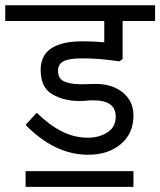

<svg xmlns="http://www.w3.org/2000/svg" viewBox="-55 -590 611 732"><path d="M166.2 -320Q166.2 -290 190 -279.4Q213.8 -268.8 255 -268.8L310 -270Q373.8 -270 413.8 -236.9Q453.8 -203.8 453.8 -150Q453.8 -81.2 405.6 -40.6Q357.5 0 281.2 0Q153.8 0 42.5 -113.8L85 -160Q132.5 -113.8 180 -89.4Q227.5 -65 280 -65Q323.8 -65 355 -85.6Q386.2 -106.2 386.2 -145Q386.2 -207.5 301.2 -207.5Q285 -207.5 275 -206.2Q267.5 -205 246.2 -205Q188.8 -205 144.4 -230.6Q100 -256.2 100 -323.8Q100 -432.5 260 -432.5Q302.5 -432.5 342.5 -428.8V-510H-35V-570H536.2V-510H412.5V-365L400 -356.2L371.2 -360Q313.8 -367.5 257.5 -367.5Q210 -367.5 188.1 -356.9Q166.2 -346.2 166.2 -320ZM453.8 62.5V122.5H42.5V62.5Z"/></svg>

Font: Cambay
Style: Regular
Weight: 400
Designer: Pooja Saxena
Foundry: Pooja Saxena
Version: Version 1.181;PS 001.181;hotconv 1.0.70;makeotf.lib2.5.58329